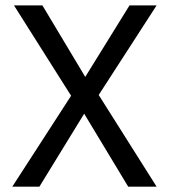

<svg xmlns="http://www.w3.org/2000/svg" viewBox="-20 -696 630 716"><path d="M25.9 0 245.1 -338.9 32.2 -675.8H138.2L297.9 -409.2L462.9 -675.8H564L348.1 -341.8L564 0H458L293.9 -272L127 0Z"/></svg>

Font: Lorenzo Sans
Style: Regular
Weight: 400
Foundry: Intel Corporation
Version: Version 1.00; ttfautohint (v1.5)